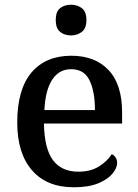

<svg xmlns="http://www.w3.org/2000/svg" viewBox="-20 -783 585 813"><path d="M292 10Q178 10 115.5 -62Q53 -134 53 -264Q53 -404 113 -475.5Q173 -547 282 -547Q382 -547 439.5 -486.5Q497 -426 497 -307V-260H166Q168 -153 204.5 -104.5Q241 -56 312 -56Q364 -56 399.5 -78.5Q435 -101 453 -130Q462 -127 469 -117Q476 -107 476 -93Q476 -72 456.5 -48Q437 -24 396.5 -7Q356 10 292 10ZM382 -317Q382 -396 359 -443Q336 -490 281 -490Q230 -490 201 -445.5Q172 -401 168 -317ZM281 -633Q253 -633 234.5 -648Q216 -663 216 -698Q216 -734 234.5 -748.5Q253 -763 281 -763Q307 -763 326.5 -748.5Q346 -734 346 -698Q346 -663 326.5 -648Q307 -633 281 -633Z"/></svg>

Font: Noto Serif Khmer Medium
Style: Regular
Weight: 500
Version: Version 2.003